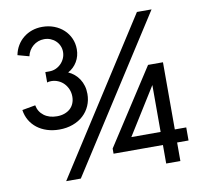

<svg xmlns="http://www.w3.org/2000/svg" viewBox="-83 -846 966 933"><g transform="rotate(-10 400.0 -379.5)"><path d="M419.1 -91.4V-116.8L659.1 -487.3H732.7V-155.9H789.1V-91.4H732.7V0H662.7V-91.4ZM518.2 -155.9H662.7V-387.3ZM19.5 -377.3 85 -389.1Q90.9 -356.8 116.4 -337.5Q141.8 -318.2 180.5 -318.2Q200.9 -318.2 217.5 -324.1Q234.1 -330 245.7 -340.5Q257.3 -350.9 263.6 -366.1Q270 -381.4 270 -399.5Q270 -419.1 263 -435.9Q255.9 -452.7 244.1 -465Q232.3 -477.3 216.1 -484.3Q200 -491.4 181.8 -491.4Q169.1 -491.4 161.4 -488.2V-539.5H181.4Q198.6 -539.5 213.4 -546.1Q228.2 -552.7 239.3 -564.1Q250.5 -575.5 256.8 -590.2Q263.2 -605 263.2 -621.4Q263.2 -637.7 257 -651.6Q250.9 -665.5 240 -675.9Q229.1 -686.4 214.5 -692.3Q200 -698.2 183.2 -698.2Q167.7 -698.2 153.6 -693Q139.5 -687.7 128.4 -678.4Q117.3 -669.1 109.5 -656.4Q101.8 -643.6 98.6 -628.6L42.3 -644.1Q47.3 -670 60 -691.1Q72.7 -712.3 91.4 -727.3Q110 -742.3 133.6 -750.5Q157.3 -758.6 184.5 -758.6Q215.9 -758.6 243 -748.2Q270 -737.7 289.5 -719.5Q309.1 -701.4 320.2 -676.6Q331.4 -651.8 331.4 -622.7Q331.4 -588.6 315 -561.1Q298.6 -533.6 270.5 -518.6Q286.8 -511.4 300.5 -499.8Q314.1 -488.2 323.9 -473.2Q333.6 -458.2 339.1 -439.8Q344.5 -421.4 344.5 -400Q344.5 -368.2 332.7 -341.4Q320.9 -314.5 299.5 -294.8Q278.2 -275 247.7 -263.9Q217.3 -252.7 180.5 -252.7Q148.2 -252.7 120.5 -261.6Q92.7 -270.5 71.6 -286.8Q50.5 -303.2 37 -326.1Q23.6 -349.1 19.5 -377.3ZM169.1 0 650.5 -750H722.7L241.4 0Z"/></g></svg>

Font: Spartan MB SemBd
Style: Regular
Weight: 600
Designer: Matt Bailey, Mirko Velimirovic
Foundry: Matt Bailey
Version: Version 1.005